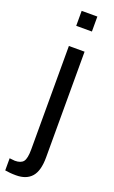

<svg xmlns="http://www.w3.org/2000/svg" viewBox="-202 -765 602 1012"><g transform="rotate(20 99.0 -258.5)"><path d="M67 -641V-725H155V-641ZM155 65Q155 140 125.5 174Q96 208 38 208Q19 208 3.5 206.5Q-12 205 -24 203V135L6 138Q40 138 53.5 120.5Q67 103 67 52V-528H155Z"/></g></svg>

Font: Libra Sans
Style: Regular
Weight: 400
Foundry: Context Ltd
Version: Version 1.000; ttfautohint (v1.3)